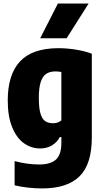

<svg xmlns="http://www.w3.org/2000/svg" viewBox="-20 -828 579 1078"><path d="M62 212.5V76.5Q132.5 95.5 200.5 95.5Q264 95.5 294.2 67.8Q324.5 40 324.5 -25.5V-58.5H316Q299.5 -28 271 -11.2Q242.5 5.5 204.5 5.5Q156.5 5.5 115.5 -23Q74.5 -51.5 49 -112.2Q23.5 -173 23.5 -264Q23.5 -409 92.2 -483Q161 -557 307 -557.5Q355 -557.5 405.2 -549.5Q455.5 -541.5 495.5 -526.5V-55.5Q495.5 94 426.5 162Q357.5 230 216 230Q179.5 230 138 225.5Q96.5 221 62 212.5ZM324.5 -152V-424Q304.5 -427 291.5 -427Q260.5 -427 240 -413.8Q219.5 -400.5 208.8 -368Q198 -335.5 198 -279.5Q198 -222.5 207 -191.2Q216 -160 233.5 -148Q251 -136 279 -136Q291.5 -136 303.8 -140.2Q316 -144.5 324.5 -152ZM205.5 -613 305 -808H477.5L354 -613Z"/></svg>

Font: Encode Sans Condensed ExtraBold
Style: Regular
Weight: 800
Width: 3
Designer: Multiple Designers
Foundry: Impallari Type
Version: Version 2.000